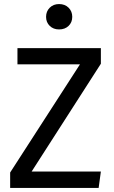

<svg xmlns="http://www.w3.org/2000/svg" viewBox="-20 -926 562 946"><path d="M477 -612 136 -81H477L466 0H30V-76L374 -609H66V-689H477ZM336 -843Q336 -816 318 -798.5Q300 -781 271 -781Q243 -781 225 -798.5Q207 -816 207 -843Q207 -870 225 -888Q243 -906 271 -906Q300 -906 318 -888Q336 -870 336 -843Z"/></svg>

Font: Fira Sans
Style: Regular
Weight: 400
Designer: bBox Type GmbH & Carrois Corporate GbR & Edenspiekermann AG
Foundry: bBox Type GmbH & Carrois Corporate GbR & Edenspiekermann AG
Version: Version 4.301